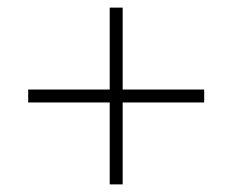

<svg xmlns="http://www.w3.org/2000/svg" viewBox="-20 -605 610 504"><path d="M302 -370H516V-336H302V-121H268V-336H54V-370H268V-585H302Z"/></svg>

Font: Noto Sans Khmer UI ExtraLight
Style: Regular
Weight: 200
Designer: Danh Hong and the Monotype Design Team
Foundry: Monotype Imaging Inc.
Version: Version 2.002; ttfautohint (v1.8.4.7-5d5b)